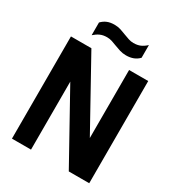

<svg xmlns="http://www.w3.org/2000/svg" viewBox="-217 -1072 1105 1204"><g transform="rotate(30 335.0 -470.0)"><path d="M55.5 0V-740H203.5L476.5 -247.5V-740H615V0H467L193.5 -492.5V0ZM413.5 -809.5Q389 -809.5 367.5 -816.2Q346 -823 326.5 -830.5Q308.5 -838 291 -843.5Q273.5 -849 255 -849Q226.5 -849 205.5 -839.5Q184.5 -830 164 -811.5V-903.5Q181.5 -922 203.5 -931.2Q225.5 -940.5 256.5 -940.5Q281 -940.5 302.5 -933.5Q324 -926.5 343.5 -918.5Q361.5 -911.5 379 -905.8Q396.5 -900 415 -900Q443.5 -900 464.5 -909.2Q485.5 -918.5 506 -937.5V-845.5Q472 -809.5 413.5 -809.5Z"/></g></svg>

Font: Encode Sans Condensed Condensed
Style: Bold
Weight: 700
Width: 3
Designer: Multiple Designers
Foundry: Impallari Type
Version: Version 3.000; ttfautohint (v1.8.3) -l 8 -r 50 -G 200 -x 14 